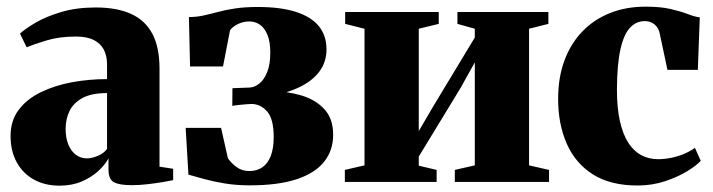

<svg xmlns="http://www.w3.org/2000/svg" viewBox="-20 -560 2196 591"><path d="M163 11.5Q118.5 11.5 84.5 -7.2Q50.5 -26 31.5 -60.5Q12.5 -95 12.5 -141.5Q12.5 -189 37.8 -222.2Q63 -255.5 105.8 -276.2Q148.5 -297 201.2 -306.8Q254 -316.5 309.5 -316.5V-361.5Q309.5 -388 299.5 -407.2Q289.5 -426.5 268.5 -437Q247.5 -447.5 214 -447.5Q162.5 -447.5 123 -435.5Q83.5 -423.5 62 -414.5L41.5 -456.5Q57 -471 89.2 -490Q121.5 -509 168.5 -523Q215.5 -537 274.5 -537Q340 -537 383.5 -517.2Q427 -497.5 449 -456Q471 -414.5 471 -348.5V-47L513 -40.5V-5.5Q502 -3 481 0.5Q460 4 434.5 7Q409 10 385 10Q348.5 10 331.2 1.2Q314 -7.5 314 -38V-72.5Q304 -53.5 283 -34Q262 -14.5 231.8 -1.5Q201.5 11.5 163 11.5ZM247.5 -72.5Q262 -72.5 280.5 -80Q299 -87.5 309.5 -101.5V-273.5Q262 -273.5 234.2 -258.5Q206.5 -243.5 194.2 -218.8Q182 -194 182 -163Q182 -136 190.2 -115.5Q198.5 -95 213.2 -83.8Q228 -72.5 247.5 -72.5Z M748.5 10.5Q706.5 10.5 670.8 4.5Q635 -1.5 607.5 -9.2Q580 -17 560 -22.5L551.5 -166.5H660.5L681.5 -73Q691 -58.5 707.8 -46Q724.5 -33.5 747.5 -33.5Q771 -33.5 787.8 -45.2Q804.5 -57 813.5 -80.2Q822.5 -103.5 822.5 -138Q822.5 -194 802.2 -217Q782 -240 753.5 -240Q748.5 -240 737 -239Q725.5 -238 713.5 -236.8Q701.5 -235.5 695 -234L695.5 -288.5L748 -290.5Q763.5 -291 778.2 -302.8Q793 -314.5 802.5 -338.2Q812 -362 812 -398Q812 -431.5 803.2 -452.8Q794.5 -474 780 -484Q765.5 -494 747.5 -494Q727.5 -494 710.5 -485Q693.5 -476 688 -466.5L666.5 -355.5H565L561.5 -507.5Q584.5 -507.5 606 -512.2Q627.5 -517 650.8 -523.2Q674 -529.5 703.8 -534Q733.5 -538.5 773.5 -538.5Q844.5 -538.5 891.5 -523.2Q938.5 -508 961.8 -479Q985 -450 985 -408.5Q985 -370 964 -341Q943 -312 903.2 -292.5Q863.5 -273 807.5 -263L811 -280Q862.5 -279.5 906.8 -266.5Q951 -253.5 978.2 -224.2Q1005.5 -195 1005.5 -145Q1005.5 -97.5 978 -62.5Q950.5 -27.5 893.8 -8.5Q837 10.5 748.5 10.5Z M1041.5 0V-37L1102 -51V-471.5L1042.5 -486.5V-523H1330.5V-486.5L1269 -471.5V-156.5L1313.5 -232.5L1441.5 -444.5V-471.5L1388 -486.5V-523H1668V-486.5L1608.5 -471.5V-51L1670 -37V0H1380V-37L1441.5 -51V-368L1397.5 -289L1269 -78V-50L1324 -37V0Z M1942.5 11Q1859 11 1805 -23.2Q1751 -57.5 1724.5 -117.8Q1698 -178 1698 -255.5Q1698 -321 1717.2 -373.2Q1736.5 -425.5 1772.2 -462.8Q1808 -500 1857.5 -519.8Q1907 -539.5 1967 -539.5Q2013.5 -539.5 2044.5 -532.2Q2075.5 -525 2096.8 -516.8Q2118 -508.5 2134 -506.5L2128 -345H2034.5L2011 -455.5Q2008.5 -469 2001.5 -477.8Q1994.5 -486.5 1985.2 -490.8Q1976 -495 1965 -495Q1938.5 -495 1919.5 -475Q1900.5 -455 1890 -409.2Q1879.5 -363.5 1879 -285Q1879 -227.5 1888.2 -186.8Q1897.5 -146 1914.2 -120.2Q1931 -94.5 1954.2 -82.2Q1977.5 -70 2005.5 -70Q2025 -70 2046 -74.2Q2067 -78.5 2086 -86.5Q2105 -94.5 2119 -105L2137 -65Q2124 -50.5 2095 -32.8Q2066 -15 2026.5 -2Q1987 11 1942.5 11Z"/></svg>

Font: Merriweather 96pt Black
Style: Regular
Weight: 900
Version: Version 2.100